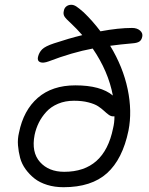

<svg xmlns="http://www.w3.org/2000/svg" viewBox="-20 -780 630 810"><path d="M248 9.8Q210.4 9.8 179 0Q147.5 -9.8 126 -26.6Q104.5 -43.5 88.1 -65.9Q71.8 -88.4 64.9 -114Q58.1 -139.6 55.9 -166.7Q53.7 -193.8 60.1 -220.2Q79.1 -314.9 139.6 -367.4Q200.2 -419.9 297.9 -419.9Q404.8 -419.9 456.1 -377Q437 -479 371.1 -575.2Q284.7 -559.1 185.1 -521Q162.6 -512.7 149.7 -517.6Q136.7 -522.5 140.1 -539.1Q144.5 -558.6 157.7 -571.8Q170.9 -585 208 -597.2Q269.5 -617.7 327.1 -631.8Q303.7 -658.7 280.8 -680.2Q257.3 -701.2 251.7 -710.9Q246.1 -720.7 249 -732.9Q251 -746.1 259.8 -752.9Q268.6 -759.8 280.8 -759.8Q291 -759.8 301.8 -752.9Q312.5 -746.1 333 -728Q371.1 -691.4 403.8 -647.9Q479.5 -662.1 537.1 -662.1Q558.1 -662.1 570.8 -651.1Q583.5 -640.1 580.1 -625Q577.1 -610.8 567.9 -604.7Q558.6 -598.6 539.1 -597.2Q488.3 -592.8 444.8 -586.9Q499 -497.6 518.6 -403.8Q538.1 -310.1 522 -229Q497.1 -108.4 431.4 -49.3Q365.7 9.8 248 9.8ZM126 -210.9Q111.8 -137.7 148.7 -96.4Q185.5 -55.2 251 -55.2Q419.9 -55.2 457 -238.8Q462.9 -262.7 462.9 -289.1H457Q447.8 -289.1 438.5 -295.9Q429.2 -302.7 418.7 -312.5Q408.2 -322.3 393.8 -331.8Q379.4 -341.3 353 -348.1Q326.7 -355 292 -355Q254.9 -355 224.9 -342.3Q194.8 -329.6 175.3 -308.1Q155.8 -286.6 143.8 -262.5Q131.8 -238.3 126 -210.9Z"/></svg>

Font: Shantell Sans Irregular
Style: Italic
Weight: 300
Italic angle: -11.31°
Designer: Stephen Nixon, Anya Danilova, Shantell Martin
Foundry: Arrow Type
Version: Version 1.006;[9816181b4]